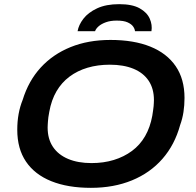

<svg xmlns="http://www.w3.org/2000/svg" viewBox="-20 -891 940 923"><path d="M417 12Q306 12 226.5 -20Q147 -52 105 -114Q63 -176 63 -267Q63 -307 69.5 -343Q76 -379 89 -411Q117 -502 175.5 -566Q234 -630 319 -664.5Q404 -699 511 -699Q623 -699 702.5 -667Q782 -635 824.5 -573Q867 -511 867 -420Q867 -385 862 -352.5Q857 -320 846 -290Q820 -195 761 -127.5Q702 -60 614.5 -24Q527 12 417 12ZM420 -107Q478 -107 527 -122Q576 -137 614.5 -165.5Q653 -194 677.5 -236.5Q702 -279 712 -334Q714 -349 716 -360.5Q718 -372 718.5 -380.5Q719 -389 719.5 -396Q720 -403 720 -410Q720 -465 694.5 -503Q669 -541 621.5 -560.5Q574 -580 508 -580Q450 -580 401 -565.5Q352 -551 314 -522.5Q276 -494 251.5 -452Q227 -410 217 -354Q214 -339 212.5 -327.5Q211 -316 210.5 -307.5Q210 -299 209.5 -292Q209 -285 209 -278Q209 -223 234.5 -185Q260 -147 307.5 -127Q355 -107 420 -107ZM353 -741Q358 -771 381 -801Q404 -831 447 -851Q490 -871 553 -871Q616 -871 651.5 -851Q687 -831 700 -801Q713 -771 708 -741H629Q628 -752 620 -763.5Q612 -775 593.5 -783.5Q575 -792 541 -792Q511 -792 489 -784Q467 -776 454 -764.5Q441 -753 437 -741Z"/></svg>

Font: Archivo SemiExpanded SemiBold
Style: Italic
Weight: 600
Width: 6
Italic angle: -10°
Designer: Hector Gatti
Foundry: Omnibus-Type
Version: Version 2.001